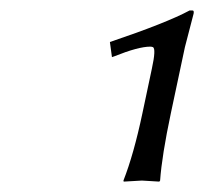

<svg xmlns="http://www.w3.org/2000/svg" viewBox="-20 -708 389 366"><path d="M251.5 -492.2 269.5 -577.1Q277.8 -615.2 271.5 -618.2Q269 -619.1 266.6 -619.1Q243.7 -619.1 197.8 -600.6Q194.8 -599.6 193.4 -599.1L189.5 -627.9Q297.9 -664.6 341.3 -688H347.2Q350.1 -688 349.1 -682.1Q348.6 -680.7 332.5 -618.2L305.7 -492.2Q288.6 -411.6 285.2 -363.8L283.7 -361.8Q281.7 -361.8 250.5 -363.8L215.8 -361.8L215.3 -363.8Q234.9 -413.6 251.5 -492.2Z"/></svg>

Font: Linux Biolinum Capitals O
Style: Italic Samll Caps
Weight: 400
Italic angle: -12°
Designer: Philipp H. Poll
Foundry: Philipp H. Poll
Version: Version 0.6.2